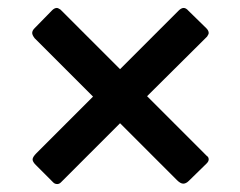

<svg xmlns="http://www.w3.org/2000/svg" viewBox="-20 -615 604 483"><path d="M505 -214Q505 -209 500 -204L455 -160Q448 -153 441 -153Q434 -153 425 -162L282 -305L133 -156Q129 -152 124 -152Q118 -152 114 -156L70 -200Q62 -208 62 -214Q62 -220 72 -230L214 -372L67 -519Q61 -527 61 -532Q61 -538 67 -544L111 -589Q117 -595 123 -595Q126 -595 132 -591L282 -441L429 -588Q436 -595 442 -595Q448 -595 454 -588L499 -544Q505 -538 505 -532Q505 -529 501 -523L350 -373L500 -223Q505 -220 505 -214Z"/></svg>

Font: n
Style: Regular
Weight: 600
Designer: Pablo Impallari, Rodrigo Fuenzalida
Foundry: Impallari Type
Version: Version 1.002; ttfautohint (v1.5)